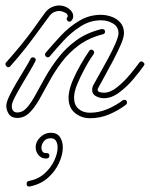

<svg xmlns="http://www.w3.org/2000/svg" viewBox="-30 -427 547 700"><path d="M0 -182Q-5 -182 -8.5 -188Q-12 -194 -8 -199Q23 -234 45.5 -261.5Q68 -289 88.5 -317Q109 -345 133 -379Q144 -394 158 -400.5Q172 -407 185 -407Q206 -407 221.5 -395Q237 -383 237 -368Q237 -359 230 -351Q227 -348 223 -348Q218 -348 214.5 -353.5Q211 -359 216 -365Q217 -366 217 -369Q217 -372 214 -376Q211 -380 200 -384Q193 -387 185 -387Q176 -387 166.5 -382.5Q157 -378 149 -367Q124 -333 103.5 -305Q83 -277 61 -249Q39 -221 8 -186Q5 -182 0 -182ZM349 -69Q333 -69 319.5 -76.5Q306 -84 306 -99Q306 -109 311 -118Q318 -131 333 -157.5Q348 -184 364 -213.5Q380 -243 391 -268.5Q402 -294 402 -306Q402 -329 382.5 -341Q363 -353 338 -353Q299 -353 265 -331.5Q231 -310 203 -280Q175 -250 152 -222Q149 -218 144 -218Q139 -218 135.5 -223.5Q132 -229 136 -234Q162 -265 192 -297Q222 -329 258.5 -351Q295 -373 338 -373Q356 -373 375.5 -366.5Q395 -360 408.5 -345Q422 -330 422 -306Q422 -291 410.5 -264.5Q399 -238 383 -207.5Q367 -177 352 -150Q337 -123 329 -108Q326 -104 326 -100Q326 -93 334 -91Q342 -89 349 -89Q372 -89 397 -109Q422 -129 444 -155.5Q466 -182 478 -199Q481 -203 485 -203Q490 -203 494.5 -198Q499 -193 494 -187Q480 -167 456.5 -139Q433 -111 405 -90Q377 -69 349 -69ZM33 3Q12 3 2.5 -11Q-7 -25 -7 -41Q-7 -54 4 -77Q15 -100 30.5 -126Q46 -152 60 -175Q74 -198 81 -212Q84 -218 90 -218Q95 -218 98.5 -214Q102 -210 99 -204Q93 -192 79.5 -169Q66 -146 50.5 -120Q35 -94 24 -72.5Q13 -51 13 -41Q13 -17 33 -17Q53 -17 69 -35.5Q85 -54 101 -84Q117 -114 137 -149Q157 -184 184 -218.5Q211 -253 249 -280.5Q287 -308 340 -321H343Q353 -321 353 -311Q353 -304 345 -302Q294 -289 257.5 -262Q221 -235 195 -200.5Q169 -166 149.5 -130Q130 -94 113 -64Q96 -34 77 -15.5Q58 3 33 3ZM298 4Q267 4 243.5 -15Q220 -34 220 -70Q220 -74 220 -77.5Q220 -81 221 -85Q224 -108 236.5 -137Q249 -166 265.5 -194Q282 -222 295 -241Q298 -246 303 -246Q308 -246 311.5 -241Q315 -236 311 -229Q311 -229 301 -214.5Q291 -200 279 -177Q264 -150 252 -121Q240 -92 240 -71Q240 -44 256.5 -30Q273 -16 298 -16Q330 -16 361 -29Q392 -42 417 -61Q419 -63 423 -63Q433 -63 433 -53Q433 -48 429 -45Q401 -24 368 -10Q335 4 298 4ZM76 253Q67 253 67 243Q67 234 75 233Q110 226 133 205Q156 184 168 158Q180 132 180 111Q180 96 174 86.5Q168 77 155 77Q138 77 129.5 88.5Q121 100 121 111Q121 120 125.5 126Q130 132 139 131H140Q150 131 150 141Q150 151 137 151Q121 151 110.5 138.5Q100 126 100 110Q100 89 117 73Q134 57 155 57Q178 57 188.5 72.5Q199 88 199 111Q199 137 185 167.5Q171 198 144.5 221.5Q118 245 78 253Z"/></svg>

Font: Neonderthaw
Style: Regular
Weight: 400
Designer: Robert E. Leuschke
Foundry: Robert E. Leuschke
Version: Version 1.010; ttfautohint (v1.8.3)